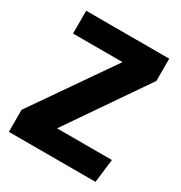

<svg xmlns="http://www.w3.org/2000/svg" viewBox="-164 -810 872 927"><g transform="rotate(30 272.0 -346.5)"><path d="M49 -693V-566H325L18 -123V0H501L517 -131H211L512 -569V-693Z"/></g></svg>

Font: Fira Sans
Style: Bold
Weight: 700
Designer: Carrois Corporate & Edenspiekermann AG
Foundry: Carrois Corporate GbR & Edenspiekermann AG
Version: Version 4.203